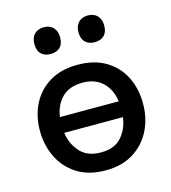

<svg xmlns="http://www.w3.org/2000/svg" viewBox="-110 -813 817 915"><g transform="rotate(-15 299.0 -356.0)"><path d="M301 11.5Q215.5 11.5 158.5 -25.2Q101.5 -62 73 -121.8Q44.5 -181.5 44.5 -251Q44.5 -325.5 74.8 -384Q105 -442.5 161.8 -476Q218.5 -509.5 298.5 -509.5Q381 -509.5 437.8 -475.2Q494.5 -441 523.8 -382.5Q553 -324 553 -251Q553 -177 522.8 -117.5Q492.5 -58 436 -23.2Q379.5 11.5 301 11.5ZM300 -421Q233 -421 196.8 -383.5Q160.5 -346 154 -290.5H443.5Q436.5 -348.5 399.2 -384.8Q362 -421 300 -421ZM300.5 -77Q368.5 -77 402.8 -117.5Q437 -158 443.5 -212.5H154Q161 -158 196.8 -117.5Q232.5 -77 300.5 -77ZM406.5 -592Q378 -592 360.8 -608.5Q343.5 -625 343.5 -658Q343.5 -689 360.8 -706.5Q378 -724 407.5 -724Q437 -724 453.8 -705.8Q470.5 -687.5 470.5 -658Q470.5 -625 453.5 -608.5Q436.5 -592 406.5 -592ZM189 -592Q160.5 -592 143.2 -608.5Q126 -625 126 -658Q126 -689 143.2 -706.5Q160.5 -724 190 -724Q219.5 -724 236.2 -705.8Q253 -687.5 253 -658Q253 -625 236 -608.5Q219 -592 189 -592Z"/></g></svg>

Font: Commissioner Medium
Style: Regular
Weight: 500
Designer: Kostas Bartsokas
Foundry: Kostas Bartsokas
Version: Version 1.000; ttfautohint (v1.8.3)